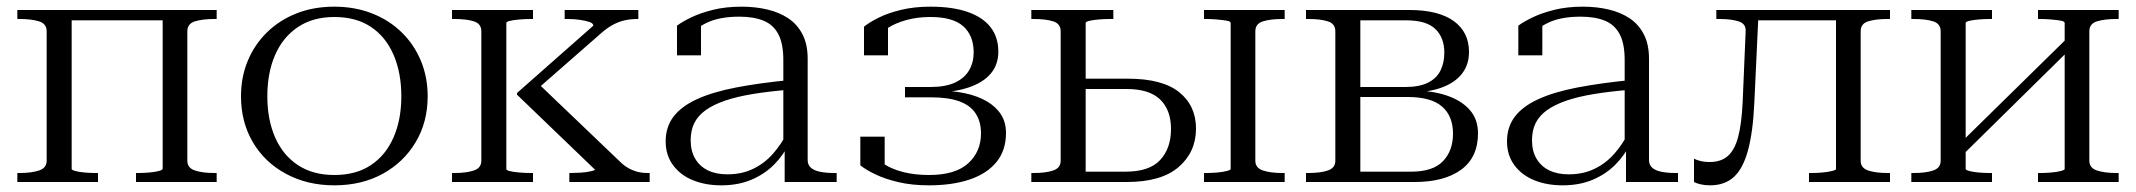

<svg xmlns="http://www.w3.org/2000/svg" viewBox="-20 -546 6408 576"><path d="M120 -64V-452Q120 -475 97 -482Q74 -489 40 -489H32V-516H195V-39Q195 -36 206 -33Q217 -30 233.5 -28.5Q250 -27 266 -27H274V0H32V-27H40Q74 -27 97 -34.5Q120 -42 120 -64ZM468 -40V-516H630V-489H622Q588 -489 565 -482Q542 -475 542 -452V-64Q542 -42 565 -34.5Q588 -27 622 -27H630V0H388V-27H396Q411 -27 428 -28.5Q445 -30 456.5 -33Q468 -36 468 -40ZM161 -485V-516H509V-485Z M1263 -257Q1263 -180 1227 -119.5Q1191 -59 1128 -24.5Q1065 10 983 10Q902 10 838 -24.5Q774 -59 738.5 -119.5Q703 -180 703 -257Q703 -315 723.5 -364Q744 -413 781.5 -449.5Q819 -486 870 -506Q921 -526 983 -526Q1044 -526 1095.5 -506Q1147 -486 1184.5 -449.5Q1222 -413 1242.5 -364Q1263 -315 1263 -257ZM782 -257Q782 -187 805.5 -133.5Q829 -80 874 -50.5Q919 -21 983 -21Q1048 -21 1092.5 -50.5Q1137 -80 1160.5 -133.5Q1184 -187 1184 -257Q1184 -328 1160.5 -382Q1137 -436 1092.5 -465.5Q1048 -495 983 -495Q919 -495 874 -465Q829 -435 805.5 -381.5Q782 -328 782 -257Z M1424 -64V-452Q1424 -475 1401.5 -482Q1379 -489 1344 -489H1336V-516H1579V-489H1571Q1555 -489 1538 -487.5Q1521 -486 1510 -483.5Q1499 -481 1499 -477V-39Q1499 -35 1510 -32.5Q1521 -30 1538 -28.5Q1555 -27 1571 -27H1579V0H1336V-27H1344Q1379 -27 1401.5 -34.5Q1424 -42 1424 -64ZM1929 0H1688V-27H1692Q1704 -27 1721 -28Q1738 -29 1751.5 -32Q1765 -35 1765 -37L1531 -262V-267L1760 -469Q1760 -476 1748.5 -480Q1737 -484 1719.5 -486.5Q1702 -489 1683 -489H1674V-516H1895V-489H1890Q1872 -489 1854 -485Q1836 -481 1818.5 -471.5Q1801 -462 1783 -446L1583 -271L1590 -300L1839 -62Q1852 -49 1865.5 -41.5Q1879 -34 1893 -30.5Q1907 -27 1923 -27H1929Z M2350 -306V-277Q2287 -272 2238.5 -264Q2190 -256 2155 -244Q2120 -232 2097 -215.5Q2074 -199 2063 -177Q2052 -155 2052 -125Q2052 -93 2065.5 -70Q2079 -47 2103.5 -35Q2128 -23 2162 -23Q2206 -23 2240.5 -40Q2275 -57 2300 -86Q2325 -115 2342 -149L2349 -119Q2331 -81 2302 -52Q2273 -23 2233.5 -6.5Q2194 10 2144 10Q2097 10 2059.5 -5Q2022 -20 1999.5 -50Q1977 -80 1977 -122Q1977 -165 2000.5 -196Q2024 -227 2071 -248.5Q2118 -270 2188 -283.5Q2258 -297 2350 -306ZM2334 0V-105H2330V-366Q2330 -415 2315 -443.5Q2300 -472 2270.5 -484Q2241 -496 2198 -496Q2138 -496 2100 -477.5Q2062 -459 2039 -430Q2040 -442 2043.5 -451.5Q2047 -461 2053 -468Q2059 -475 2067 -478.5Q2075 -482 2083 -482V-380H2011V-469Q2027 -481 2054 -494Q2081 -507 2119 -516.5Q2157 -526 2205 -526Q2246 -526 2282 -517.5Q2318 -509 2345 -491Q2372 -473 2387.5 -443Q2403 -413 2403 -370V-66Q2403 -51 2413 -42.5Q2423 -34 2441 -30.5Q2459 -27 2482 -27H2490V0Z M2767 -21Q2846 -21 2884.5 -56Q2923 -91 2923 -146Q2923 -181 2907 -205.5Q2891 -230 2858 -242Q2825 -254 2773 -254H2695V-285H2771Q2817 -285 2845.5 -298.5Q2874 -312 2887.5 -335.5Q2901 -359 2901 -389Q2901 -439 2870 -467Q2839 -495 2771 -495Q2732 -495 2699.5 -486Q2667 -477 2644 -462.5Q2621 -448 2609 -430Q2606 -437 2608.5 -445Q2611 -453 2616.5 -460Q2622 -467 2629.5 -471Q2637 -475 2644 -476V-380H2572V-466Q2588 -479 2616 -493Q2644 -507 2683.5 -516.5Q2723 -526 2771 -526Q2838 -526 2883.5 -510Q2929 -494 2952 -464Q2975 -434 2975 -391Q2975 -352 2952 -325Q2929 -298 2885.5 -283.5Q2842 -269 2782 -268L2817 -283V-258L2795 -274Q2839 -274 2876 -266Q2913 -258 2940.5 -242Q2968 -226 2983 -202.5Q2998 -179 2998 -147Q2998 -95 2969.5 -60Q2941 -25 2889 -7.5Q2837 10 2767 10Q2716 10 2675.5 0.5Q2635 -9 2606 -23Q2577 -37 2561 -50V-136H2634V-40Q2626 -41 2618.5 -45Q2611 -49 2605.5 -56Q2600 -63 2597.5 -71Q2595 -79 2598 -86Q2610 -68 2633.5 -53Q2657 -38 2691 -29.5Q2725 -21 2767 -21Z M3672 -39V-477Q3672 -482 3660 -484Q3648 -486 3631.5 -487.5Q3615 -489 3600 -489H3592V-516H3834V-489H3826Q3792 -489 3769 -482Q3746 -475 3746 -452V-64Q3746 -42 3769 -34.5Q3792 -27 3826 -27H3834V0H3592V-27H3600Q3615 -27 3632 -28.5Q3649 -30 3660.5 -33Q3672 -36 3672 -39ZM3237 -31H3357Q3428 -31 3460.5 -66Q3493 -101 3493 -159Q3493 -216 3460.5 -247.5Q3428 -279 3360 -279H3198V-310H3363Q3467 -310 3517.5 -269.5Q3568 -229 3568 -160Q3568 -90 3516 -45Q3464 0 3360 0H3074V-27H3082Q3117 -27 3139.5 -34.5Q3162 -42 3162 -64V-452Q3162 -475 3139.5 -482Q3117 -489 3082 -489H3074V-516H3320V-489H3308Q3292 -489 3275.5 -487.5Q3259 -486 3248 -483.5Q3237 -481 3237 -477Z M3898 -516H4208Q4295 -516 4341 -483Q4387 -450 4387 -390Q4387 -352 4366 -325Q4345 -298 4305.5 -283.5Q4266 -269 4210 -268L4240 -283L4242 -259L4222 -274Q4278 -274 4321.5 -259Q4365 -244 4389.5 -216Q4414 -188 4414 -146Q4414 -74 4363.5 -37Q4313 0 4224 0H3898V-27H3906Q3941 -27 3963.5 -34.5Q3986 -42 3986 -64V-452Q3986 -475 3963.5 -482Q3941 -489 3906 -489H3898ZM4061 -31H4213Q4279 -31 4309 -62.5Q4339 -94 4339 -145Q4339 -198 4306 -226.5Q4273 -255 4203 -255H4043V-285H4196Q4238 -285 4264 -298Q4290 -311 4301.5 -334.5Q4313 -358 4313 -388Q4313 -433 4286 -459Q4259 -485 4199 -485H4061Z M4874 -306V-277Q4811 -272 4762.5 -264Q4714 -256 4679 -244Q4644 -232 4621 -215.5Q4598 -199 4587 -177Q4576 -155 4576 -125Q4576 -93 4589.5 -70Q4603 -47 4627.5 -35Q4652 -23 4686 -23Q4730 -23 4764.5 -40Q4799 -57 4824 -86Q4849 -115 4866 -149L4873 -119Q4855 -81 4826 -52Q4797 -23 4757.5 -6.5Q4718 10 4668 10Q4621 10 4583.5 -5Q4546 -20 4523.5 -50Q4501 -80 4501 -122Q4501 -165 4524.5 -196Q4548 -227 4595 -248.5Q4642 -270 4712 -283.5Q4782 -297 4874 -306ZM4858 0V-105H4854V-366Q4854 -415 4839 -443.5Q4824 -472 4794.5 -484Q4765 -496 4722 -496Q4662 -496 4624 -477.5Q4586 -459 4563 -430Q4564 -442 4567.5 -451.5Q4571 -461 4577 -468Q4583 -475 4591 -478.5Q4599 -482 4607 -482V-380H4535V-469Q4551 -481 4578 -494Q4605 -507 4643 -516.5Q4681 -526 4729 -526Q4770 -526 4806 -517.5Q4842 -509 4869 -491Q4896 -473 4911.5 -443Q4927 -413 4927 -370V-66Q4927 -51 4937 -42.5Q4947 -34 4965 -30.5Q4983 -27 5006 -27H5014V0Z M5208 -241 5217 -453Q5218 -475 5195.5 -482Q5173 -489 5140 -489H5129V-516H5256L5243 -238Q5239 -150 5224 -95Q5209 -40 5181.5 -15Q5154 10 5110 10Q5095 10 5082 7Q5069 4 5062 0V-70Q5067 -67 5079.5 -63.5Q5092 -60 5109 -60Q5143 -60 5163.5 -78Q5184 -96 5194.5 -135.5Q5205 -175 5208 -241ZM5488 -39V-516H5650V-489H5642Q5607 -489 5584.5 -482Q5562 -475 5562 -452V-64Q5562 -42 5584.5 -34.5Q5607 -27 5642 -27H5650V0H5407V-27H5416Q5431 -27 5447.5 -28.5Q5464 -30 5476 -33Q5488 -36 5488 -39ZM5227 -485V-516H5529V-485Z M5802 -64V-452Q5802 -475 5779.5 -482Q5757 -489 5722 -489H5714V-516H5956V-489H5948Q5932 -489 5915.5 -487.5Q5899 -486 5888 -483.5Q5877 -481 5877 -477V-39Q5877 -36 5888 -33Q5899 -30 5915.5 -28.5Q5932 -27 5948 -27H5956V0H5714V-27H5722Q5757 -27 5779.5 -34.5Q5802 -42 5802 -64ZM6174 -39V-477Q6174 -482 6162.5 -484Q6151 -486 6134 -487.5Q6117 -489 6102 -489H6094V-516H6336V-489H6328Q6294 -489 6271 -482Q6248 -475 6248 -452V-64Q6248 -42 6271 -34.5Q6294 -27 6328 -27H6336V0H6094V-27H6102Q6117 -27 6134 -28.5Q6151 -30 6162.5 -33Q6174 -36 6174 -39ZM5875 -88 5850 -106 6176 -426 6200 -408Z"/></svg>

Font: Roboto Serif 120pt Expanded Light
Style: Regular
Weight: 300
Width: 7
Designer: Greg Gazdowicz
Foundry: Commercial Type
Version: Version 1.008